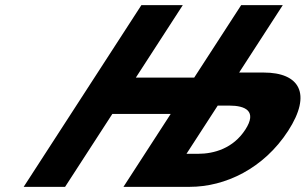

<svg xmlns="http://www.w3.org/2000/svg" viewBox="-20 -723 1180 741"><path d="M820.3 -315.5H864.5C927.4 -315.5 973.1 -294.3 926.9 -222.9C880.1 -150.6 806.8 -129.4 743.9 -129.4H699.7ZM413.5 -283.2H638.7L456.5 -1.9H457.3H617.1H712.3C849.2 -1.9 997.7 -72.4 1091.9 -217.8C1185.5 -362.3 1134.9 -443 998.1 -443H902.9L1071.3 -703.1H1070.5H911.5H910.7L729.5 -423.5H504.3L685.4 -703.1H525.6L71.4 -1.9H231.2Z"/></svg>

Font: Hussar
Style: BdWodka
Weight: 700
Foundry: Cannot Into Space Fonts
Version: Version 2.00